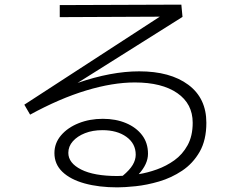

<svg xmlns="http://www.w3.org/2000/svg" viewBox="-20 -766 1040 829"><path d="M487 43Q407 43 345.5 26Q284 9 249.5 -24Q215 -57 215 -105Q215 -148 243.5 -181.5Q272 -215 319.5 -234Q367 -253 424 -253Q480 -253 524 -234.5Q568 -216 593.5 -182.5Q619 -149 619 -102Q619 -58 579 -14Q617 -20 657.5 -34.5Q698 -49 733 -74Q768 -99 790 -139Q812 -179 812 -236Q812 -318 745.5 -364Q679 -410 562 -410Q467 -410 352.5 -375.5Q238 -341 110 -271L85 -314L670 -694L238 -692V-744L763 -746L768 -693L315 -408Q460 -458 581 -458Q715 -458 793 -400Q871 -342 871 -236Q871 -161 842 -110.5Q813 -60 766.5 -29Q720 2 667 17.5Q614 33 566 38Q518 43 487 43ZM275 -106Q275 -62 330.5 -34Q386 -6 487 -6Q498 -6 510 -7Q540 -32 553 -54Q566 -76 566 -98Q566 -146 526 -175Q486 -204 422 -204Q380 -204 347 -191Q314 -178 294.5 -156Q275 -134 275 -106Z"/></svg>

Font: Murecho Light
Style: Regular
Weight: 300
Designer: Neil Summerour
Foundry: Positype
Version: Version 1.010; ttfautohint (v1.8.3)